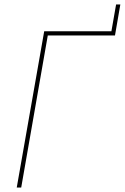

<svg xmlns="http://www.w3.org/2000/svg" viewBox="-20 -840 559 860"><path d="M55 0H75L194 -681H495L519 -820H500L479 -700H178Z"/></svg>

Font: Fixel Text 20240404 Thin
Style: Italic
Weight: 100
Width: 4
Italic angle: -10°
Designer: AlfaBravo + MacPaw
Foundry: Kyrylo Tkachov, Marchela Mozhyna, Serhii Makarenko, Maria Weinstein, Zakhar Kryvoshyya
Version: Version 1.211;Glyphs 3.2 (3225)